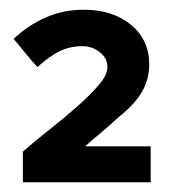

<svg xmlns="http://www.w3.org/2000/svg" viewBox="-20 -725 349 395"><path d="M8 -350ZM27 -350V-413Q52 -435 82.5 -459Q113 -483 139.5 -506.5Q166 -530 183.5 -550.5Q201 -571 201 -587Q201 -605 185.5 -617.5Q170 -630 149 -630Q124 -630 102.5 -619.5Q81 -609 57 -587Q44 -601 32 -616Q20 -631 8 -645Q39 -674 75 -689.5Q111 -705 152 -705Q212 -705 249.5 -674Q287 -643 287 -593Q287 -562 272 -536Q257 -510 224 -484Q207 -468 189.5 -453.5Q172 -439 155 -424H290V-350Z"/></svg>

Font: Rosa Sans
Style: Bold
Weight: 700
Designer: Pentagram / MCKL
Foundry: Pentagram / MCKL
Version: Version 1.005;September 16, 2019;FontCreator 11.5.0.2425 64-